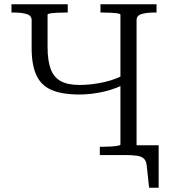

<svg xmlns="http://www.w3.org/2000/svg" viewBox="-20 -730 802 904"><path d="M354 -285Q272 -285 222.5 -306.5Q173 -328 151 -376.5Q129 -425 129 -503V-635Q129 -657 105 -664Q81 -671 44 -671H34V-710H299V-671H290Q271 -671 251 -670Q231 -669 217.5 -667Q204 -665 204 -661V-509Q204 -445 218.5 -405.5Q233 -366 266 -348Q299 -330 354 -330Q411 -330 471 -343.5Q531 -357 584 -388V-343Q531 -313 471 -299Q411 -285 354 -285ZM450 0V-39H462Q480 -39 500 -40Q520 -41 533.5 -43.5Q547 -46 547 -49V-661Q547 -665 533.5 -667Q520 -669 500 -670Q480 -671 462 -671H453V-710H717V-671H707Q671 -671 647 -664Q623 -657 623 -635V0ZM570 0H545V-46H727V154H682L671 51Q669 29 658.5 18Q648 7 626.5 3.5Q605 0 570 0Z"/></svg>

Font: Roboto Serif 36pt Light
Style: Regular
Weight: 300
Designer: Greg Gazdowicz
Foundry: Commercial Type
Version: Version 1.008